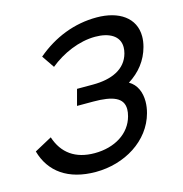

<svg xmlns="http://www.w3.org/2000/svg" viewBox="-103 -637 699 734"><g transform="rotate(-15 246.0 -270.0)"><path d="M398.2 -282C442.7 -310 473.7 -349 487.2 -399.5C491.1 -414 492.9 -427.6 492.9 -440.3C492.9 -513.3 431.5 -555 342.9 -555C254.9 -555 173.3 -523 103.5 -464L137.2 -414.5C187.2 -455.5 254.6 -485 318.6 -485C373.1 -485 413.8 -463.6 413.8 -418.7C413.8 -411.3 412.7 -403.2 410.4 -394.5C394.7 -336 338.4 -310.5 263.4 -310.5H200.4L183.5 -247.5H247.5C325.2 -247.5 365.7 -231.1 365.7 -186.1C365.7 -177.9 364.4 -168.7 361.6 -158.5C344.5 -94.5 282 -55.5 202.5 -55.5C126.5 -55.5 77 -91 55.4 -157.5L-13.7 -120C10 -35 79.1 15 188.1 15C302.1 15 407.1 -48.5 434.7 -151.5C438.8 -166.6 441 -181.9 441 -196.6C441 -232.6 428.1 -265 398.2 -282Z"/></g></svg>

Font: Manrope
Style: RegularItalic
Weight: 400
Italic angle: -15°
Designer: Mikhail Sharanda
Foundry: Mikhail Sharanda
Version: Version 4.502;hotconv 1.0.109;makeotfexe 2.5.65596